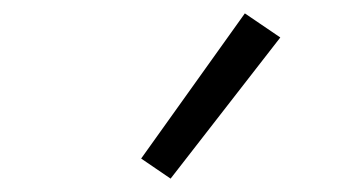

<svg xmlns="http://www.w3.org/2000/svg" viewBox="-20 -815 540 287"><path d="M235 -548 191 -578 346 -795 399 -759Z"/></svg>

Font: Iosevka Custom Light
Style: Regular
Weight: 300
Monospace: yes
Designer: Belleve Invis
Foundry: Belleve Invis
Version: Version 27.3.5